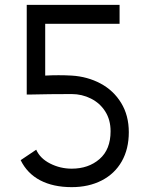

<svg xmlns="http://www.w3.org/2000/svg" viewBox="-20 -753 620 790"><path d="M90 -733H472V-655H166V-442Q221 -445 275 -442Q340 -438 393.5 -409.5Q447 -381 478.5 -329.5Q510 -278 510 -209Q510 -140 481 -89Q452 -38 398.5 -10.5Q345 17 275 17Q199 17 145.5 -11Q92 -39 65 -94L129 -137Q145 -101 186.5 -80Q228 -59 275 -59Q344 -59 389.5 -98.5Q435 -138 435 -213Q435 -260 413 -294.5Q391 -329 354 -347.5Q317 -366 275 -366Q224 -366 185.5 -365.5Q147 -365 103 -364H90Z"/></svg>

Font: Kreadon
Style: Regular
Weight: 400
Designer: kohakuno
Foundry: StudioGnu
Version: Version 1.000;Glyphs 3.1.2 (3151)